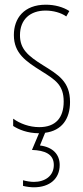

<svg xmlns="http://www.w3.org/2000/svg" viewBox="-20 -557 352 817"><path d="M234 145C234 100 205 69 150 62L172 8C243 -1 278 -51 278 -123C278 -210 228 -239 162 -280C98 -320 65 -349 65 -407C65 -475 109 -512 174 -512C206 -512 240 -503 262 -487L275 -510C249 -527 213 -537 175 -537C82 -537 39 -479 39 -408C39 -330 90 -296 157 -254C216 -217 251 -195 251 -125C251 -56 217 -16 147 -16C105 -16 65 -31 36 -52V-21C59 -6 97 10 146 10L116 81C170 83 209 98 209 145C209 192 171 217 124 217C111 217 92 214 78 210V234C93 238 112 240 124 240C192 240 234 203 234 145Z"/></svg>

Font: Noto Sans Myanmar ExtraCondensed Thin
Style: Regular
Weight: 100
Width: 2
Designer: Monotype Design Team
Foundry: Monotype Imaging Inc.
Version: Version 2.107